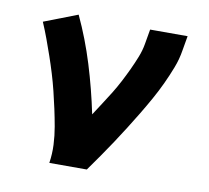

<svg xmlns="http://www.w3.org/2000/svg" viewBox="-64 -599 729 671"><g transform="rotate(10 300.0 -264.0)"><path d="M152 0Q157 -33 155.5 -65Q154 -97 148.5 -128Q143 -159 136.5 -189Q130 -219 122.5 -249.5Q115 -280 106 -309.5Q97 -339 87 -368Q77 -397 66.5 -425.5Q56 -454 44 -482L163 -528Q200 -449 226 -364.5Q252 -280 270 -193Q284 -215 298.5 -237Q313 -259 326.5 -281Q340 -303 352 -326Q364 -349 375 -372.5Q386 -396 395.5 -420Q405 -444 409 -468L418 -520H551L542 -468Q537 -436 525 -405Q513 -374 499 -344Q485 -314 468.5 -284.5Q452 -255 434.5 -226Q417 -197 399 -168.5Q381 -140 362.5 -112Q344 -84 324.5 -56Q305 -28 285 0Z"/></g></svg>

Font: Iosevka Extrabold Extended
Style: Italic
Weight: 800
Width: 7
Italic angle: -9°
Monospace: yes
Designer: Belleve Invis
Foundry: Belleve Invis
Version: Version 32.5.0; ttfautohint (v1.8.4)